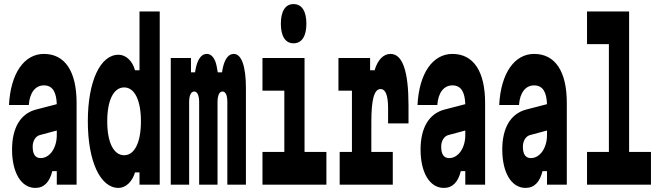

<svg xmlns="http://www.w3.org/2000/svg" viewBox="-20 -904 3240 940"><path d="M258 -66V0H355V-400C355 -555 298 -640 195 -640C99 -640 32 -546 24 -390H121C125 -450 153 -486 195 -486C217 -486 233 -477 243 -460C252 -445 257 -423 258 -394L154 -367C81 -347 39 -279 39 -172C39 -60 83 16 153 16C196 16 223 -13 236 -66ZM258 -242C258 -180 224 -130 179 -130C152 -130 140 -150 140 -186C140 -215 155 -238 176 -243L258 -265Z M560 16C596 16 628 -15 641 -60H663V0H762V-848H663V-560H641C628 -607 596 -636 560 -636C471 -636 410 -506 410 -310C410 -114 471 16 560 16ZM588 -144C536 -144 505 -207 505 -310C505 -413 536 -476 588 -476C639 -476 670 -413 670 -310C670 -207 639 -144 588 -144Z M816 0H906V-404C906 -437 915 -456 931 -456C946 -456 955 -437 955 -404V0H1045V-404C1045 -437 1054 -456 1069 -456C1085 -456 1093 -437 1093 -404V0H1184V-473C1184 -580 1162 -640 1125 -640C1106 -640 1092 -628 1081 -604C1075 -590 1070 -572 1067 -550H1046C1043 -572 1039 -590 1034 -604C1024 -628 1010 -640 993 -640C974 -640 960 -628 949 -604C943 -590 938 -572 935 -550H915V-620H816Z M1265 -460H1372V-160H1265V0H1578V-160H1471V-620H1265ZM1417 -692C1458 -692 1480 -727 1480 -788C1480 -849 1458 -884 1417 -884C1377 -884 1355 -849 1355 -788C1355 -727 1377 -692 1417 -692Z M1637 -460H1703V-160H1643V0H1903V-160H1798V-306C1798 -417 1812 -468 1843 -468C1868 -468 1880 -437 1880 -374V-300H1980V-388C1980 -555 1951 -640 1892 -640C1857 -640 1829 -611 1814 -560H1792V-620H1637Z M2258 -66V0H2355V-400C2355 -555 2298 -640 2195 -640C2099 -640 2032 -546 2024 -390H2121C2125 -450 2153 -486 2195 -486C2217 -486 2233 -477 2243 -460C2252 -445 2257 -423 2258 -394L2154 -367C2081 -347 2039 -279 2039 -172C2039 -60 2083 16 2153 16C2196 16 2223 -13 2236 -66ZM2258 -242C2258 -180 2224 -130 2179 -130C2152 -130 2140 -150 2140 -186C2140 -215 2155 -238 2176 -243L2258 -265Z M2658 -66V0H2755V-400C2755 -555 2698 -640 2595 -640C2499 -640 2432 -546 2424 -390H2521C2525 -450 2553 -486 2595 -486C2617 -486 2633 -477 2643 -460C2652 -445 2657 -423 2658 -394L2554 -367C2481 -347 2439 -279 2439 -172C2439 -60 2483 16 2553 16C2596 16 2623 -13 2636 -66ZM2658 -242C2658 -180 2624 -130 2579 -130C2552 -130 2540 -150 2540 -186C2540 -215 2555 -238 2576 -243L2658 -265Z M2854 -688H2961V-160H2854V0H3167V-160H3060V-848H2854Z"/></svg>

Font: Yard Headline
Style: Regular
Weight: 400
Monospace: yes
Designer: Roman Shamin
Foundry: Evil Martians
Version: Version 1.000